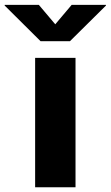

<svg xmlns="http://www.w3.org/2000/svg" viewBox="-92 -790 467 810"><path d="M56.2 0H226.6V-545.9H56.2ZM71.8 -769.5H-72.3V-766.6L79.1 -616.2H203.1L355 -766.6V-769.5H210.4L141.1 -687.5Z"/></svg>

Font: Inter ExtraBold
Style: Regular
Weight: 800
Designer: Rasmus Andersson
Foundry: rsms
Version: Version 4.001;git-9221beed3